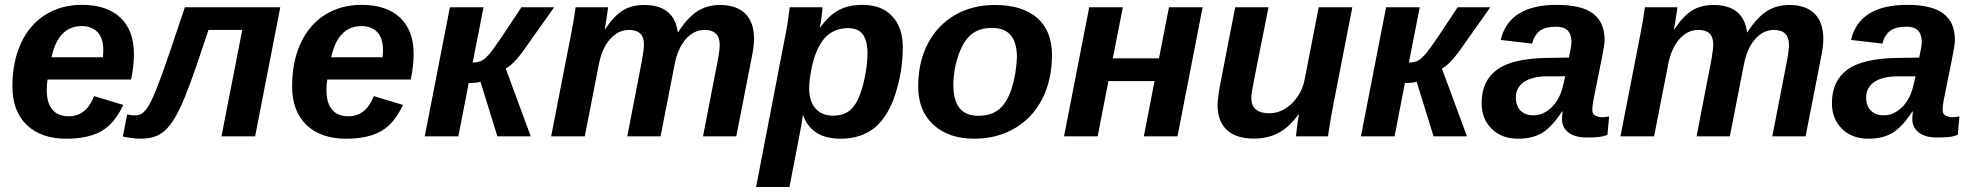

<svg xmlns="http://www.w3.org/2000/svg" viewBox="-20 -558 8071 786"><path d="M174.8 -232.4Q171.4 -215.3 171.4 -189Q171.4 -137.2 194.1 -109.6Q216.8 -82 261.2 -82Q333 -82 365.2 -164.6L484.9 -128.4Q448.2 -50.8 394 -20.5Q339.8 9.8 252 9.8Q147.9 9.8 89.4 -46.6Q30.8 -103 30.8 -204.1Q30.8 -305.2 65.9 -381.3Q101.1 -457 165.8 -497.6Q230.5 -538.1 315.4 -538.1Q417.5 -538.1 472.9 -485.6Q528.3 -433.1 528.3 -337.4Q528.3 -289.1 516.6 -232.4ZM190.9 -323.7H401.4L402.8 -351.1Q402.8 -403.3 378.7 -427.2Q354.5 -451.2 315.4 -451.2Q218.3 -451.2 190.9 -323.7Z M697.3 -78.1Q678.7 -46.4 657.7 -25.9Q636.7 -6.3 612.1 1.7Q587.4 9.8 555.7 9.8Q537.1 9.8 513.7 6.3Q490.2 2.9 482.9 1L500.5 -89.8Q516.6 -85.4 532.2 -85.4Q546.9 -85.4 558.1 -91.8Q581.5 -103.5 607.4 -162.6Q614.3 -178.2 622.1 -198.2Q629.9 -218.3 639.2 -242.7Q657.2 -292 680.9 -362.1Q704.6 -432.1 736.8 -528.3H1127.4L1024.4 0H886.7L971.7 -435.5H833.5Q818.4 -390.6 805.2 -351.3Q792 -312 780.3 -277.8Q756.8 -210 736.6 -160.4Q716.3 -110.8 697.3 -78.1Z M1319.8 -232.4Q1316.4 -215.3 1316.4 -189Q1316.4 -137.2 1339.1 -109.6Q1361.8 -82 1406.2 -82Q1478 -82 1510.3 -164.6L1629.9 -128.4Q1593.3 -50.8 1539.1 -20.5Q1484.9 9.8 1397 9.8Q1293 9.8 1234.4 -46.6Q1175.8 -103 1175.8 -204.1Q1175.8 -305.2 1210.9 -381.3Q1246.1 -457 1310.8 -497.6Q1375.5 -538.1 1460.4 -538.1Q1562.5 -538.1 1617.9 -485.6Q1673.3 -433.1 1673.3 -337.4Q1673.3 -289.1 1661.6 -232.4ZM1335.9 -323.7H1546.4L1547.9 -351.1Q1547.9 -403.3 1523.7 -427.2Q1499.5 -451.2 1460.4 -451.2Q1363.3 -451.2 1335.9 -323.7Z M1898.9 -218.3 1856.4 0H1718.8L1821.8 -528.3H1959.5L1915 -301.8Q1939.9 -303.2 1951.9 -309.6Q1963.9 -315.9 1980 -333.5Q1996.6 -351.6 2031.2 -402.8L2114.7 -528.3H2248.5L2116.7 -342.3Q2081.5 -294.9 2050.3 -277.3L2152.8 0H2016.1L1946.8 -223.6Q1933.6 -218.3 1898.9 -218.3Z M2547.9 0 2607.9 -310.1Q2616.2 -356 2616.2 -376.5Q2616.2 -435.5 2554.7 -435.5Q2511.7 -435.5 2478.3 -398.7Q2444.8 -361.8 2431.6 -294.9L2374 0H2236.3L2317.4 -415.5Q2327.1 -461.9 2336.4 -528.3H2469.2Q2469.2 -524.9 2466.8 -508.1Q2464.4 -491.2 2461.2 -471.4Q2458 -451.7 2455.6 -438H2457Q2494.6 -494.6 2531 -516.1Q2567.4 -537.6 2617.2 -537.6Q2740.7 -537.6 2754.9 -424.3Q2793.9 -485.4 2834.2 -511.5Q2874.5 -537.6 2927.7 -537.6Q2995.1 -537.6 3031 -502Q3066.9 -466.3 3066.9 -398.9Q3066.9 -368.2 3056.6 -318.8L2994.1 0H2857.9L2917.5 -306.2Q2926.3 -350.1 2926.3 -376.5Q2924.8 -435.5 2864.7 -435.5Q2820.3 -435.5 2787.6 -397.9Q2754.9 -360.4 2742.2 -296.4L2684.1 0Z M3420.4 9.8Q3359.4 9.8 3321.3 -15.6Q3283.2 -41 3267.6 -86.9H3266.6Q3264.6 -71.8 3261 -48.8Q3257.3 -25.9 3251 4.9Q3241.2 55.2 3231.4 106Q3221.7 156.7 3211.9 207.5H3075.2L3193.8 -406.7Q3196.3 -420.4 3199 -433.6Q3201.7 -446.8 3203.6 -460.4Q3206.1 -477.5 3208.5 -494.6Q3210.9 -511.7 3212.9 -528.3H3347.2Q3347.2 -523.9 3345.5 -507.3Q3343.8 -490.7 3341.3 -472.9Q3338.9 -455.1 3335.9 -445.8H3337.9Q3373 -494.6 3413.3 -516.4Q3453.6 -538.1 3511.2 -538.1Q3588.9 -538.1 3632.3 -491.9Q3675.8 -445.8 3675.8 -365.2Q3675.8 -267.1 3645.5 -173.3Q3615.2 -79.6 3560.3 -34.9Q3505.4 9.8 3420.4 9.8ZM3452.6 -442.9Q3391.1 -442.9 3354.2 -399.9Q3317.4 -356.9 3300.8 -270.5Q3292.5 -223.6 3292.5 -195.8Q3292.5 -143.6 3318.4 -114Q3344.2 -84.5 3390.6 -84.5Q3440.9 -84.5 3469.2 -115.7Q3488.8 -136.7 3502.4 -176Q3516.1 -215.3 3523.7 -259.5Q3531.2 -303.7 3531.2 -338.9Q3531.2 -390.6 3512.5 -416.7Q3493.7 -442.9 3452.6 -442.9Z M4286.6 -333.5Q4286.6 -232.4 4247.1 -153.8Q4207 -75.2 4134 -32.7Q4061 9.8 3969.2 9.8Q3862.8 9.8 3800.8 -47.6Q3738.8 -105 3738.8 -204.6Q3738.8 -302.7 3777.8 -378.4Q3816.9 -454.1 3888.4 -495.8Q3960 -537.6 4051.8 -537.6Q4166.5 -537.6 4226.6 -484.1Q4286.6 -430.7 4286.6 -333.5ZM4143.1 -323.2Q4143.1 -443.8 4041.5 -443.8Q3986.3 -443.8 3953.1 -414.6Q3931.2 -395 3915.3 -361.1Q3899.4 -327.1 3891.1 -287.4Q3882.8 -247.6 3882.8 -210.4Q3882.8 -84 3984.4 -84Q4039.1 -84 4071.3 -111.8Q4103 -139.2 4121.3 -195.3Q4139.6 -251.5 4143.1 -323.2Z M4517.6 -226.1 4473.6 0H4335.9L4439 -528.3H4576.7L4535.6 -319.3H4724.6L4765.6 -528.3H4903.3L4800.3 0H4662.6L4706.5 -226.1Z M5295.9 -90.3Q5258.8 -38.1 5214.6 -14.4Q5170.4 9.3 5113.8 9.3Q5039.6 9.3 5002 -26.4Q4964.4 -62 4964.4 -129.4Q4964.4 -137.7 4966.1 -153.1Q4967.8 -168.5 4970.2 -184.6Q4972.7 -200.7 4974.6 -209.5L5036.6 -528.3H5172.9L5115.2 -237.8Q5102.5 -176.8 5102.5 -157.2Q5102.5 -94.2 5176.8 -94.2Q5210 -94.2 5240 -112.3Q5270 -130.4 5291.7 -161.9Q5313.5 -193.4 5320.8 -232.4L5378.4 -528.3H5516.1L5435.1 -112.8Q5431.2 -93.3 5426.5 -65.2Q5421.9 -37.1 5416.5 0H5285.6Q5285.6 -2.9 5287.8 -21.7Q5290 -40.5 5293 -61.3Q5295.9 -82 5297.4 -90.3Z M5731.4 -218.3 5689 0H5551.3L5654.3 -528.3H5792L5747.6 -301.8Q5772.5 -303.2 5784.4 -309.6Q5796.4 -315.9 5812.5 -333.5Q5829.1 -351.6 5863.8 -402.8L5947.3 -528.3H6081.1L5949.2 -342.3Q5914.1 -294.9 5882.8 -277.3L5985.4 0H5848.6L5779.3 -223.6Q5766.1 -218.3 5731.4 -218.3Z M6476.1 4.9Q6427.2 4.9 6400.9 -15.6Q6374.5 -36.1 6374.5 -69.8Q6374.5 -86.4 6377 -101.1H6374Q6333 -37.6 6293 -13.9Q6252.9 9.8 6195.3 9.8Q6127 9.8 6086.2 -31Q6045.4 -71.8 6045.4 -135.7Q6045.4 -226.1 6107.7 -272.2Q6169.9 -318.4 6309.6 -320.8L6402.8 -322.3Q6413.1 -368.7 6413.1 -386.2Q6413.1 -448.7 6351.1 -448.7Q6305.2 -448.7 6282.7 -430.9Q6260.3 -413.1 6252 -379.4L6123.5 -394.5Q6157.2 -538.1 6353.5 -538.1Q6454.6 -538.1 6501.7 -502.4Q6548.8 -466.8 6548.8 -394Q6548.8 -376 6537.1 -317.4L6502.4 -145Q6498.5 -121.6 6498.5 -109.9Q6498.5 -89.8 6512.2 -84Q6525.9 -78.1 6537.1 -78.1Q6553.2 -78.1 6567.4 -81.5L6560.5 -5.9Q6540 2 6519 3.4Q6498 4.9 6476.1 4.9ZM6185.5 -158.7Q6185.5 -124.5 6204.8 -105.2Q6224.1 -85.9 6256.8 -85.9Q6295.9 -85.9 6328.1 -115.2Q6362.8 -146 6377 -200.7L6387.7 -245.6H6308.6Q6249.5 -244.1 6217.8 -221.7Q6185.5 -199.2 6185.5 -158.7Z M6925.3 0 6985.4 -310.1Q6993.7 -356 6993.7 -376.5Q6993.7 -435.5 6932.1 -435.5Q6889.2 -435.5 6855.7 -398.7Q6822.3 -361.8 6809.1 -294.9L6751.5 0H6613.8L6694.8 -415.5Q6704.6 -461.9 6713.9 -528.3H6846.7Q6846.7 -524.9 6844.2 -508.1Q6841.8 -491.2 6838.6 -471.4Q6835.4 -451.7 6833 -438H6834.5Q6872.1 -494.6 6908.4 -516.1Q6944.8 -537.6 6994.6 -537.6Q7118.2 -537.6 7132.3 -424.3Q7171.4 -485.4 7211.7 -511.5Q7252 -537.6 7305.2 -537.6Q7372.6 -537.6 7408.4 -502Q7444.3 -466.3 7444.3 -398.9Q7444.3 -368.2 7434.1 -318.8L7371.6 0H7235.4L7294.9 -306.2Q7303.7 -350.1 7303.7 -376.5Q7302.2 -435.5 7242.2 -435.5Q7197.8 -435.5 7165 -397.9Q7132.3 -360.4 7119.6 -296.4L7061.5 0Z M7910.2 4.9Q7861.3 4.9 7835 -15.6Q7808.6 -36.1 7808.6 -69.8Q7808.6 -86.4 7811 -101.1H7808.1Q7767.1 -37.6 7727.1 -13.9Q7687 9.8 7629.4 9.8Q7561 9.8 7520.3 -31Q7479.5 -71.8 7479.5 -135.7Q7479.5 -226.1 7541.7 -272.2Q7604 -318.4 7743.7 -320.8L7836.9 -322.3Q7847.2 -368.7 7847.2 -386.2Q7847.2 -448.7 7785.2 -448.7Q7739.3 -448.7 7716.8 -430.9Q7694.3 -413.1 7686 -379.4L7557.6 -394.5Q7591.3 -538.1 7787.6 -538.1Q7888.7 -538.1 7935.8 -502.4Q7982.9 -466.8 7982.9 -394Q7982.9 -376 7971.2 -317.4L7936.5 -145Q7932.6 -121.6 7932.6 -109.9Q7932.6 -89.8 7946.3 -84Q7960 -78.1 7971.2 -78.1Q7987.3 -78.1 8001.5 -81.5L7994.6 -5.9Q7974.1 2 7953.1 3.4Q7932.1 4.9 7910.2 4.9ZM7619.6 -158.7Q7619.6 -124.5 7638.9 -105.2Q7658.2 -85.9 7690.9 -85.9Q7730 -85.9 7762.2 -115.2Q7796.9 -146 7811 -200.7L7821.8 -245.6H7742.7Q7683.6 -244.1 7651.9 -221.7Q7619.6 -199.2 7619.6 -158.7Z"/></svg>

Font: Arimo
Style: Bold Italic
Weight: 700
Italic angle: -12°
Designer: Steve Matteson
Foundry: Monotype Imaging Inc.
Version: Version 1.33